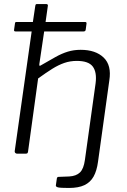

<svg xmlns="http://www.w3.org/2000/svg" viewBox="-20 -762 632 952"><path d="M322 170Q279 170 267.5 167Q256 164 257 157L262 122Q263 119 264.5 117Q266 115 270 115L323 113Q358 111 376.5 93Q395 75 401 31L454 -349Q461 -404 440 -432Q419 -460 361 -460Q328 -460 299 -450Q270 -440 239.5 -421Q209 -402 169 -373L119 -10Q118 -4 115.5 -2Q113 0 106 0H65Q59 0 55.5 -4Q52 -8 53 -13L137 -606H58Q52 -606 50.5 -608.5Q49 -611 50 -616L54 -644Q54 -653 61 -653H143L155 -733Q156 -739 158 -740.5Q160 -742 165 -742H208Q220 -742 217 -731L206 -653H402Q410 -653 409 -645L405 -615Q404 -606 394 -606H199L175 -444Q174 -432 181 -437Q224 -462 255.5 -479.5Q287 -497 316.5 -506Q346 -515 380 -515Q454 -515 494 -476.5Q534 -438 522 -363L466 40Q460 85 444 113.5Q428 142 398.5 156Q369 170 322 170Z"/></svg>

Font: Libre Franklin Light
Style: Italic
Weight: 300
Italic angle: -8°
Designer: Pablo Impallari, Rodrigo Fuenzalida, Nhung Nguyen
Foundry: Impallari Type
Version: Version 3.000